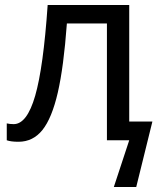

<svg xmlns="http://www.w3.org/2000/svg" viewBox="-20 -556 627 761"><path d="M492.2 -74.2H584L520 185.1H431.2L492.2 0H403.8V-462.9H245.1Q232.4 -290 209 -188.7Q185.5 -87.4 148.2 -40.8Q110.8 5.9 53.2 5.9Q23.4 5.9 6.8 0V-66.9Q19 -64 34.2 -64Q86.9 -64 119.4 -176.3Q151.9 -288.6 168.9 -536.1H492.2Z"/></svg>

Font: Noto Sans Southeast Asian
Style: Regular
Weight: 400
Designer: Monotype Design Team
Foundry: Monotype Imaging Inc.
Version: Version 1.06 uh; ttfautohint (v1.4.1)